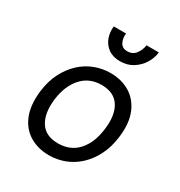

<svg xmlns="http://www.w3.org/2000/svg" viewBox="-173 -850 926 985"><g transform="rotate(30 290.0 -357.5)"><path d="M258 12Q193 12 143.5 -17.5Q94 -47 70 -105.5Q46 -164 56 -250Q64 -315 89 -363.5Q114 -412 150.5 -445.5Q187 -479 231.5 -495.5Q276 -512 322 -512Q387 -512 436.5 -482.5Q486 -453 510.5 -394.5Q535 -336 524 -250Q516 -186 491 -137Q466 -88 429.5 -54.5Q393 -21 349 -4.5Q305 12 258 12ZM267 -64Q341 -64 385.5 -114Q430 -164 440 -250Q451 -336 419 -386Q387 -436 313 -436Q241 -436 196 -386Q151 -336 140 -250Q130 -164 162 -114Q194 -64 267 -64ZM332 -588Q290 -588 262.5 -608Q235 -628 223.5 -659.5Q212 -691 216 -727H289Q285 -698 297 -674.5Q309 -651 339 -651Q371 -651 388.5 -674.5Q406 -698 410 -727H483Q479 -691 459 -659.5Q439 -628 407 -608Q375 -588 332 -588Z"/></g></svg>

Font: Inclusive Sans
Style: Italic
Weight: 400
Italic angle: -7°
Designer: Olivia King
Foundry: Olivia King
Version: Version 2.004